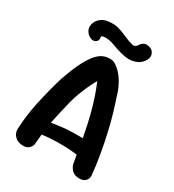

<svg xmlns="http://www.w3.org/2000/svg" viewBox="-195 -927 946 1042"><g transform="rotate(30 278.0 -406.5)"><path d="M101 1Q78 -2 65.5 -12Q53 -22 47.5 -33.5Q42 -45 41.5 -53Q41 -61 41 -61Q44 -147 63.5 -236.5Q83 -326 110 -417Q133 -483 154 -526Q175 -569 195.5 -595Q216 -621 237 -632Q258 -643 281 -643Q298 -646 317 -635.5Q336 -625 356 -603.5Q376 -582 393 -549.5Q410 -517 421 -476Q431 -448 445 -401Q459 -354 472.5 -295.5Q486 -237 497.5 -172Q509 -107 515 -42Q515 -42 514.5 -35Q514 -28 509.5 -19.5Q505 -11 494.5 -4Q484 3 464 3Q444 3 431 -4Q418 -11 411 -21Q404 -31 401 -38.5Q398 -46 398 -46Q384 -130 371 -201.5Q358 -273 344 -327Q330 -382 315.5 -424.5Q301 -467 285 -504Q272 -481 258.5 -452Q245 -423 233.5 -392Q222 -361 214 -331Q203 -285 194.5 -248.5Q186 -212 180 -179Q174 -146 170 -112Q166 -78 163 -38Q163 -38 161 -31Q159 -24 152.5 -15.5Q146 -7 134 -2Q122 3 101 1ZM120 -91 131 -172Q178 -183 224 -189Q270 -195 318.5 -196Q367 -197 419 -193L431 -96Q396 -102 355 -105.5Q314 -109 271.5 -108.5Q229 -108 190 -104Q151 -100 120 -91ZM169 -687Q158 -681 147 -684Q136 -687 129 -692Q122 -697 122 -697Q104 -714 102 -733Q100 -752 109 -770Q118 -788 136 -800Q154 -812 176 -814Q214 -819 243 -810Q272 -801 299 -788.5Q326 -776 355 -769Q365 -769 372.5 -774.5Q380 -780 385 -790Q385 -790 390 -796Q395 -802 405.5 -806.5Q416 -811 433 -807Q450 -803 457.5 -794.5Q465 -786 467.5 -777.5Q470 -769 469.5 -763Q469 -757 469 -757Q466 -739 447.5 -719.5Q429 -700 394 -694Q374 -690 348 -694.5Q322 -699 296 -707.5Q270 -716 246 -725Q230 -729 215 -730Q200 -731 190.5 -728.5Q181 -726 182 -720Q182 -720 183 -714Q184 -708 181.5 -700.5Q179 -693 169 -687Z"/></g></svg>

Font: Sour Gummy Medium
Style: Regular
Weight: 500
Designer: Stefie Justprince
Foundry: Eifetstype
Version: Version 1.000